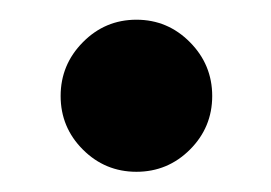

<svg xmlns="http://www.w3.org/2000/svg" viewBox="-20 -510 268 190"><path d="M40 -415Q40 -446 62 -468.2Q84 -490.5 115 -490.5Q146 -490.5 168 -468.2Q190 -446 190 -415Q190 -384 168 -362Q146 -340 115 -340Q84 -340 62 -362Q40 -384 40 -415Z"/></svg>

Font: Bodoni* 11pt Medium
Style: Regular
Weight: 500
Version: Version 2.3